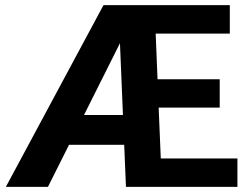

<svg xmlns="http://www.w3.org/2000/svg" viewBox="-20 -731 978 751"><path d="M908.7 -111.3V0H472.7L465.8 -164.6H250L167.5 0H2.9L384.8 -710.9H878.9V-599.6H588.9L596.2 -420.9H839.4V-310.1H600.6L608.9 -111.3ZM308.6 -281.2H460.9L449.2 -562Z"/></svg>

Font: Vazirmatn RD UI FD
Style: Bold
Weight: 700
Designer: Saber Rastikerdar
Foundry: Saber Rastikerdar
Version: Version 33.003